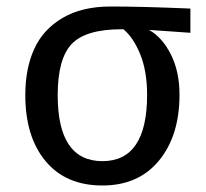

<svg xmlns="http://www.w3.org/2000/svg" viewBox="-20 -553 627 585"><path d="M560.1 -526.9V-453.1L434.1 -461.9Q474.6 -439 500.7 -387Q526.9 -335 526.9 -264.2Q526.9 -139.6 464.4 -63.7Q401.9 12.2 292 12.2Q180.7 12.2 118.9 -62Q57.1 -136.2 57.1 -263.2Q57.1 -344.7 84.5 -404.3Q111.8 -463.9 170.9 -498.5Q230 -533.2 316.9 -533.2Q413.1 -533.2 560.1 -526.9ZM428.2 -264.2Q428.2 -335.4 407.5 -387Q386.7 -438.5 356 -463.9H351.1Q240.7 -463.9 198.2 -418.7Q155.8 -373.5 155.8 -263.2Q155.8 -62 292 -62Q428.2 -62 428.2 -264.2Z"/></svg>

Font: FiraGO
Style: Regular
Weight: 400
Designer: bBox Type
Foundry: bBox Type GmbH
Version: Version 1.001;PS 001.001;hotconv 1.0.88;makeotf.lib2.5.64775